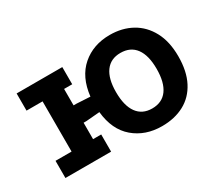

<svg xmlns="http://www.w3.org/2000/svg" viewBox="-93 -666 1003 881"><g transform="rotate(-30 408.0 -225.5)"><path d="M550 16Q462 16 402 -35Q342 -86 332 -184L260 -178H245V-91H288V0H46V-91H131V-357H46V-448H288V-357H245V-270H260L332 -266Q343 -364 402.5 -415.5Q462 -467 550 -467Q615 -467 665.5 -439Q716 -411 745 -357Q774 -303 774 -225Q774 -146 746 -92Q718 -38 667.5 -11Q617 16 550 16ZM551 -77Q604 -77 631.5 -115Q659 -153 659 -225Q659 -296 631.5 -333.5Q604 -371 551 -371Q499 -371 471.5 -333.5Q444 -296 444 -225Q444 -153 471.5 -115Q499 -77 551 -77Z"/></g></svg>

Font: Podkova
Style: Bold
Weight: 700
Designer: Ilya Yudin
Foundry: Cyreal (www.cyreal.org)
Version: Version 2.102; ttfautohint (v1.8.1.43-b0c9)